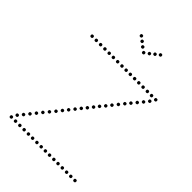

<svg xmlns="http://www.w3.org/2000/svg" viewBox="-257 -1026 1138 1138"><g transform="rotate(45 312.5 -456.5)"><path d="M330 -848Q340 -848 340 -838Q340 -828 330 -828Q320 -828 320 -838Q320 -848 330 -848ZM358 -868Q368 -868 368 -858Q368 -848 358 -848Q348 -848 348 -858Q348 -868 358 -868ZM384 -889Q394 -889 394 -879Q394 -869 384 -869Q374 -869 374 -879Q374 -889 384 -889ZM410 -909Q420 -909 420 -899Q420 -889 410 -889Q400 -889 400 -899Q400 -909 410 -909ZM302 -868Q312 -868 312 -858Q312 -848 302 -848Q292 -848 292 -858Q292 -868 302 -868ZM276 -889Q286 -889 286 -879Q286 -869 276 -869Q266 -869 266 -879Q266 -889 276 -889ZM250 -909Q260 -909 260 -899Q260 -889 250 -889Q240 -889 240 -899Q240 -909 250 -909ZM188 -681Q178 -681 178 -691Q178 -701 188 -701Q198 -701 198 -691Q198 -681 188 -681ZM223 -681Q213 -681 213 -691Q213 -701 223 -701Q233 -701 233 -691Q233 -681 223 -681ZM259 -681Q249 -681 249 -691Q249 -701 259 -701Q269 -701 269 -691Q269 -681 259 -681ZM295 -681Q285 -681 285 -691Q285 -701 295 -701Q305 -701 305 -691Q305 -681 295 -681ZM330 -681Q320 -681 320 -691Q320 -701 330 -701Q340 -701 340 -691Q340 -681 330 -681ZM365 -681Q355 -681 355 -691Q355 -701 365 -701Q375 -701 375 -691Q375 -681 365 -681ZM401 -681Q391 -681 391 -691Q391 -701 401 -701Q411 -701 411 -691Q411 -681 401 -681ZM436 -681Q426 -681 426 -691Q426 -701 436 -701Q446 -701 446 -691Q446 -681 436 -681ZM472 -681Q462 -681 462 -691Q462 -701 472 -701Q482 -701 482 -691Q482 -681 472 -681ZM508 -681Q498 -681 498 -691Q498 -701 508 -701Q518 -701 518 -691Q518 -681 508 -681ZM543 -681Q533 -681 533 -691Q533 -701 543 -701Q553 -701 553 -691Q553 -681 543 -681ZM45 -681Q35 -681 35 -691Q35 -701 45 -701Q55 -701 55 -691Q55 -681 45 -681ZM80 -681Q70 -681 70 -691Q70 -701 80 -701Q90 -701 90 -691Q90 -681 80 -681ZM116 -681Q106 -681 106 -691Q106 -701 116 -701Q126 -701 126 -691Q126 -681 116 -681ZM152 -681Q142 -681 142 -691Q142 -701 152 -701Q162 -701 162 -691Q162 -681 152 -681ZM578 -681Q568 -681 568 -691Q568 -701 578 -701Q588 -701 588 -691Q588 -681 578 -681ZM188 -4Q178 -4 178 -14Q178 -24 188 -24Q198 -24 198 -14Q198 -4 188 -4ZM223 -4Q213 -4 213 -14Q213 -24 223 -24Q233 -24 233 -14Q233 -4 223 -4ZM259 -4Q249 -4 249 -14Q249 -24 259 -24Q269 -24 269 -14Q269 -4 259 -4ZM295 -4Q285 -4 285 -14Q285 -24 295 -24Q305 -24 305 -14Q305 -4 295 -4ZM330 -4Q320 -4 320 -14Q320 -24 330 -24Q340 -24 340 -14Q340 -4 330 -4ZM365 -4Q355 -4 355 -14Q355 -24 365 -24Q375 -24 375 -14Q375 -4 365 -4ZM401 -4Q391 -4 391 -14Q391 -24 401 -24Q411 -24 411 -14Q411 -4 401 -4ZM436 -4Q426 -4 426 -14Q426 -24 436 -24Q446 -24 446 -14Q446 -4 436 -4ZM472 -4Q462 -4 462 -14Q462 -24 472 -24Q482 -24 482 -14Q482 -4 472 -4ZM508 -4Q498 -4 498 -14Q498 -24 508 -24Q518 -24 518 -14Q518 -4 508 -4ZM543 -4Q533 -4 533 -14Q533 -24 543 -24Q553 -24 553 -14Q553 -4 543 -4ZM45 -4Q35 -4 35 -14Q35 -24 45 -24Q55 -24 55 -14Q55 -4 45 -4ZM80 -4Q70 -4 70 -14Q70 -24 80 -24Q90 -24 90 -14Q90 -4 80 -4ZM116 -4Q106 -4 106 -14Q106 -24 116 -24Q126 -24 126 -14Q126 -4 116 -4ZM152 -4Q142 -4 142 -14Q142 -24 152 -24Q162 -24 162 -14Q162 -4 152 -4ZM578 -4Q568 -4 568 -14Q568 -24 578 -24Q588 -24 588 -14Q588 -4 578 -4ZM279 -304Q269 -304 269 -314Q269 -324 279 -324Q289 -324 289 -314Q289 -304 279 -304ZM325 -361Q315 -361 315 -371Q315 -381 325 -381Q335 -381 335 -371Q335 -361 325 -361ZM302 -333Q292 -333 292 -343Q292 -353 302 -353Q312 -353 312 -343Q312 -333 302 -333ZM208 -215Q198 -215 198 -225Q198 -235 208 -235Q218 -235 218 -225Q218 -215 208 -215ZM255 -274Q245 -274 245 -284Q245 -294 255 -294Q265 -294 265 -284Q265 -274 255 -274ZM232 -245Q222 -245 222 -255Q222 -265 232 -265Q242 -265 242 -255Q242 -245 232 -245ZM158 -155Q148 -155 148 -165Q148 -175 158 -175Q168 -175 168 -165Q168 -155 158 -155ZM183 -185Q173 -185 173 -195Q173 -205 183 -205Q193 -205 193 -195Q193 -185 183 -185ZM86 -65Q76 -65 76 -75Q76 -85 86 -85Q96 -85 96 -75Q96 -65 86 -65ZM134 -125Q124 -125 124 -135Q124 -145 134 -145Q144 -145 144 -135Q144 -125 134 -125ZM110 -95Q100 -95 100 -105Q100 -115 110 -115Q120 -115 120 -105Q120 -95 110 -95ZM62 -36Q52 -36 52 -46Q52 -56 62 -56Q72 -56 72 -46Q72 -36 62 -36ZM512 -592Q502 -592 502 -602Q502 -612 512 -612Q522 -612 522 -602Q522 -592 512 -592ZM559 -650Q549 -650 549 -660Q549 -670 559 -670Q569 -670 569 -660Q569 -650 559 -650ZM536 -621Q526 -621 526 -631Q526 -641 536 -641Q546 -641 546 -631Q546 -621 536 -621ZM465 -535Q455 -535 455 -545Q455 -555 465 -555Q475 -555 475 -545Q475 -535 465 -535ZM488 -563Q478 -563 478 -573Q478 -583 488 -583Q498 -583 498 -573Q498 -563 488 -563ZM394 -446Q384 -446 384 -456Q384 -466 394 -466Q404 -466 404 -456Q404 -446 394 -446ZM441 -505Q431 -505 431 -515Q431 -525 441 -525Q451 -525 451 -515Q451 -505 441 -505ZM417 -475Q407 -475 407 -485Q407 -495 417 -495Q427 -495 427 -485Q427 -475 417 -475ZM348 -390Q338 -390 338 -400Q338 -410 348 -410Q358 -410 358 -400Q358 -390 348 -390ZM370 -418Q360 -418 360 -428Q360 -438 370 -438Q380 -438 380 -428Q380 -418 370 -418Z"/></g></svg>

Font: Raleway Dots 
Style: Regular
Weight: 400
Version: Version 1.000